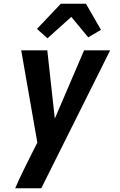

<svg xmlns="http://www.w3.org/2000/svg" viewBox="-20 -788 640 1023"><path d="M61 215Q82 166 105.5 118.5Q129 71 153 23L179 -28L93 -520H232L272 -156L428 -520H567L200 215ZM233 -584 177 -634 304 -768H438L518 -629L450 -589L360 -698Z"/></svg>

Font: Iosevka XBd Ex Obl
Style: Regular
Weight: 800
Width: 7
Italic angle: -9°
Monospace: yes
Designer: Belleve Invis
Foundry: Belleve Invis
Version: Version 32.5.0; ttfautohint (v1.8.4)